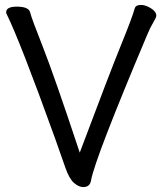

<svg xmlns="http://www.w3.org/2000/svg" viewBox="-20 -737 660 780"><path d="M318 23Q300 23 280.5 6Q261 -11 245.5 -56Q230 -101 204 -174Q61 -571 6 -682L5 -687Q5 -710 48 -710Q97 -710 102.5 -686.5Q108 -663 153.5 -548Q199 -433 304 -117Q426 -442 472 -555Q518 -668 527 -702Q531 -717 553 -717Q571 -717 593 -703.5Q615 -690 615 -673Q615 -666 602.5 -645.5Q590 -625 579 -598Q367 -96 350 -5Q346 23 318 23Z"/></svg>

Font: LXGW WenKai Lite Medium
Style: Regular
Weight: 500
Designer: LXGW / Fontworks Inc.
Foundry: LXGW / Fontworks Inc.
Version: Version 1.511; March 25, 2025